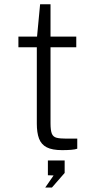

<svg xmlns="http://www.w3.org/2000/svg" viewBox="-20 -684 431 876"><path d="M328 -468.5H210.5V-121.5Q210.5 -89 216.5 -74.2Q222.5 -59.5 238.2 -55.5Q254 -51.5 283 -51.5H332.5V-5.5Q323 -2 304.8 -0.5Q286.5 1 263.5 1Q218 1 193 -12Q168 -25 158 -51.8Q148 -78.5 148 -120V-468.5H64V-517H149L163 -664.5H210.5V-517H328ZM186.5 171.5 224.5 116.5 198.5 115.5V48H275V105L217 171.5Z"/></svg>

Font: Public Sans ExtraLight
Style: Regular
Weight: 250
Designer: The Public Sans Project Authors: Dan O. Williams and USWDS (Libre Franklin designed by Pablo Impallari and Rodrigo Fuenz
Version: Version 1.007